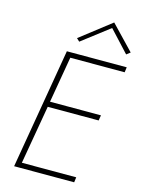

<svg xmlns="http://www.w3.org/2000/svg" viewBox="-135 -1002 795 1078"><g transform="rotate(15 262.0 -462.5)"><path d="M153 -371H449L454 -402H158L204 -670H520L524 -700H192H191H176L57 0H72H89H406L410 -30H94ZM388 -892 502 -769 524 -786 391 -925 212 -786 229 -770Z"/></g></svg>

Font: Jost* 200 Thin Italic
Style: Italic
Weight: 200
Italic angle: -10°
Version: Version 3.200; ttfautohint (v0.97) -l 8 -r 50 -G 200 -x 14 -